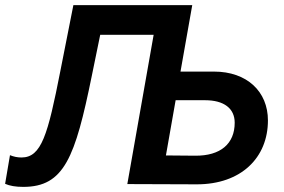

<svg xmlns="http://www.w3.org/2000/svg" viewBox="-53 -720 1109 751"><path d="M38 11C198 11 241 -104 306 -423L339 -584H548L445 0L717 1C890 1 995 -103 995 -249C995 -362 913 -440 784 -440H653L699 -700H234L183 -442C134 -192 109 -104 31 -104C15 -104 1 -107 -14 -113L-33 -1C-15 7 8 11 38 11ZM596 -112 634 -328H749C823 -328 865 -296 865 -240C865 -158 810 -110 710 -111Z"/></svg>

Font: Fixel Display 20240404 SemiBold
Style: Italic
Weight: 600
Italic angle: -10°
Designer: AlfaBravo + MacPaw
Foundry: Kyrylo Tkachov, Marchela Mozhyna, Serhii Makarenko, Maria Weinstein, Zakhar Kryvoshyya
Version: Version 1.211;Glyphs 3.2 (3225)